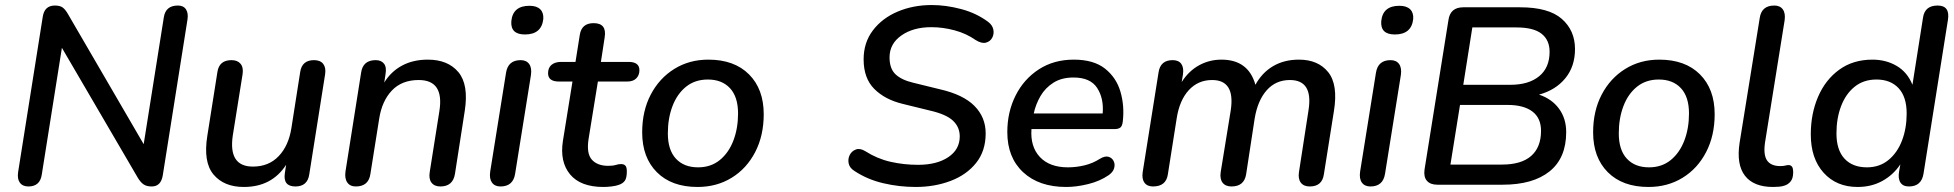

<svg xmlns="http://www.w3.org/2000/svg" viewBox="-20 -734 7767 763"><path d="M93 7Q70 7 59 -8Q48 -23 52 -50L150 -668Q157 -712 198 -712Q218 -712 228.5 -704.5Q239 -697 249 -680L551 -161L631 -665Q638 -712 687 -712Q709 -712 719 -697Q729 -682 725 -656L627 -38Q620 7 583 7Q563 7 551 -1Q539 -9 528 -27L226 -544L146 -40Q139 7 93 7Z M949 9Q870 9 828.5 -40.5Q787 -90 804 -195L844 -448Q851 -495 900 -495Q924 -495 936 -480.5Q948 -466 944 -439L905 -195Q887 -72 985 -72Q1048 -72 1087.5 -113.5Q1127 -155 1138 -225L1173 -448Q1180 -495 1228 -495Q1253 -495 1264.5 -480Q1276 -465 1272 -439L1209 -41Q1202 7 1154 7Q1104 7 1112 -46L1117 -79Q1060 9 949 9Z M1394 7Q1371 7 1360 -9Q1349 -25 1353 -53L1415 -445Q1422 -495 1473 -495Q1495 -495 1506 -481Q1517 -467 1512 -439L1507 -406Q1534 -450 1578 -473.5Q1622 -497 1680 -497Q1760 -497 1801.5 -447.5Q1843 -398 1827 -294L1788 -43Q1780 7 1730 7Q1706 7 1694.5 -8.5Q1683 -24 1688 -52L1726 -292Q1746 -416 1644 -416Q1577 -416 1537.5 -374.5Q1498 -333 1487 -263L1452 -43Q1445 7 1394 7Z M2066 -597Q2008 -597 2012 -650Q2018 -711 2084 -711Q2113 -711 2127 -697Q2141 -683 2139 -658Q2132 -597 2066 -597ZM1969 7Q1946 7 1935 -8.5Q1924 -24 1928 -52L1991 -445Q1999 -495 2049 -495Q2072 -495 2083 -479.5Q2094 -464 2090 -436L2027 -43Q2019 7 1969 7Z M2378 9Q2287 9 2245.5 -41Q2204 -91 2217 -174L2255 -410H2201Q2158 -410 2158 -443Q2158 -465 2172 -476.5Q2186 -488 2210 -488H2267L2284 -595Q2291 -642 2339 -642Q2392 -642 2383 -586L2368 -488H2478Q2521 -488 2521 -455Q2521 -435 2508.5 -422.5Q2496 -410 2473 -410H2356L2319 -182Q2310 -124 2332 -99.5Q2354 -75 2397 -75Q2416 -75 2427 -78.5Q2438 -82 2448 -82Q2459 -82 2465 -76Q2471 -70 2471 -53Q2471 -26 2462.5 -15Q2454 -4 2438 1Q2427 5 2409.5 7Q2392 9 2378 9Z M2752 9Q2649 9 2590.5 -49.5Q2532 -108 2532 -208Q2532 -293 2566 -358Q2600 -423 2659.5 -460Q2719 -497 2795 -497Q2898 -497 2956.5 -438.5Q3015 -380 3015 -280Q3015 -195 2981 -129.5Q2947 -64 2887.5 -27.5Q2828 9 2752 9ZM2754 -69Q2805 -69 2840.5 -98Q2876 -127 2894.5 -175.5Q2913 -224 2913 -283Q2913 -349 2881 -383.5Q2849 -418 2793 -418Q2742 -418 2706.5 -389.5Q2671 -361 2652.5 -312.5Q2634 -264 2634 -204Q2634 -138 2666 -103.5Q2698 -69 2754 -69Z M3619 9Q3553 9 3489.5 -6Q3426 -21 3375 -55Q3356 -67 3352.5 -85Q3349 -103 3357 -118.5Q3365 -134 3381.5 -140Q3398 -146 3419 -133Q3466 -103 3519 -91Q3572 -79 3628 -79Q3703 -79 3748.5 -109.5Q3794 -140 3794 -192Q3794 -229 3767 -254.5Q3740 -280 3674 -295L3568 -321Q3497 -338 3454.5 -380.5Q3412 -423 3412 -498Q3412 -565 3449 -613.5Q3486 -662 3547.5 -688Q3609 -714 3683 -714Q3739 -714 3799.5 -698Q3860 -682 3907 -647Q3924 -634 3927.5 -616.5Q3931 -599 3923 -584Q3915 -569 3898 -564.5Q3881 -560 3857 -575Q3820 -601 3773.5 -613.5Q3727 -626 3681 -626Q3609 -626 3562 -593Q3515 -560 3515 -506Q3515 -461 3539 -438.5Q3563 -416 3610 -405L3716 -379Q3808 -358 3852.5 -313Q3897 -268 3897 -204Q3897 -134 3859 -86.5Q3821 -39 3757.5 -15Q3694 9 3619 9Z M4217 9Q4109 9 4046 -49.5Q3983 -108 3983 -209Q3983 -289 4016 -354.5Q4049 -420 4108.5 -458.5Q4168 -497 4247 -497Q4326 -497 4371 -461.5Q4416 -426 4432.5 -370Q4449 -314 4442 -252Q4440 -233 4432 -227Q4424 -221 4409 -221H4079Q4074 -151 4112.5 -110Q4151 -69 4224 -69Q4257 -69 4290 -77Q4323 -85 4351 -103Q4371 -115 4385 -111Q4399 -107 4405.5 -94Q4412 -81 4407.5 -65.5Q4403 -50 4386 -38Q4351 -14 4304.5 -2.5Q4258 9 4217 9ZM4246 -426Q4199 -426 4166.5 -405.5Q4134 -385 4115 -352.5Q4096 -320 4088 -283H4362Q4367 -343 4340 -384.5Q4313 -426 4246 -426Z M4562 7Q4539 7 4528 -8Q4517 -23 4521 -50L4584 -446Q4591 -495 4640 -495Q4664 -495 4674.5 -480Q4685 -465 4681 -438L4676 -408Q4704 -452 4745 -474.5Q4786 -497 4834 -497Q4941 -497 4969 -397Q4995 -445 5039 -471Q5083 -497 5142 -497Q5218 -497 5258 -447.5Q5298 -398 5281 -293L5241 -41Q5234 7 5185 7Q5161 7 5149.5 -8Q5138 -23 5142 -50L5180 -296Q5199 -416 5106 -416Q5050 -416 5014 -375.5Q4978 -335 4966 -263L4932 -41Q4924 7 4874 7Q4850 7 4838.5 -8Q4827 -23 4831 -50L4871 -296Q4889 -416 4797 -416Q4741 -416 4704 -375.5Q4667 -335 4656 -263L4621 -41Q4614 7 4562 7Z M5523 -597Q5465 -597 5469 -650Q5475 -711 5541 -711Q5570 -711 5584 -697Q5598 -683 5596 -658Q5589 -597 5523 -597ZM5426 7Q5403 7 5392 -8.5Q5381 -24 5385 -52L5448 -445Q5456 -495 5506 -495Q5529 -495 5540 -479.5Q5551 -464 5547 -436L5484 -43Q5476 7 5426 7Z M5692 0Q5664 0 5650.5 -15.5Q5637 -31 5641 -60L5736 -654Q5743 -705 5795 -705H6021Q6134 -705 6186.5 -659Q6239 -613 6239 -539Q6239 -470 6200.5 -423Q6162 -376 6096 -358Q6147 -341 6175.5 -302Q6204 -263 6204 -209Q6204 -106 6138 -53Q6072 0 5952 0ZM5795 -397H5982Q6055 -397 6096.5 -431Q6138 -465 6138 -528Q6138 -575 6106 -600Q6074 -625 6006 -625H5831ZM5744 -80H5949Q6026 -80 6065 -114.5Q6104 -149 6104 -214Q6104 -265 6069.5 -291Q6035 -317 5971 -317H5782Z M6531 9Q6428 9 6369.5 -49.5Q6311 -108 6311 -208Q6311 -293 6345 -358Q6379 -423 6438.5 -460Q6498 -497 6574 -497Q6677 -497 6735.5 -438.5Q6794 -380 6794 -280Q6794 -195 6760 -129.5Q6726 -64 6666.5 -27.5Q6607 9 6531 9ZM6533 -69Q6584 -69 6619.5 -98Q6655 -127 6673.5 -175.5Q6692 -224 6692 -283Q6692 -349 6660 -383.5Q6628 -418 6572 -418Q6521 -418 6485.5 -389.5Q6450 -361 6431.5 -312.5Q6413 -264 6413 -204Q6413 -138 6445 -103.5Q6477 -69 6533 -69Z M7026 9Q6949 9 6914.5 -35.5Q6880 -80 6893 -166L6973 -662Q6980 -712 7031 -712Q7054 -712 7065 -696.5Q7076 -681 7072 -653L6994 -167Q6987 -118 7002.5 -96Q7018 -74 7055 -74Q7067 -74 7074.5 -76Q7082 -78 7088 -78Q7096 -78 7101 -72Q7106 -66 7106 -49Q7106 -25 7095.5 -12.5Q7085 0 7070 4Q7062 7 7049 8Q7036 9 7026 9Z M7362 9Q7278 9 7227 -47.5Q7176 -104 7176 -200Q7176 -282 7205 -349.5Q7234 -417 7289 -457Q7344 -497 7421 -497Q7475 -497 7517.5 -472Q7560 -447 7580 -397L7622 -664Q7629 -712 7680 -712Q7730 -712 7721 -655L7624 -44Q7616 7 7566 7Q7542 7 7532 -9Q7522 -25 7527 -53L7532 -81Q7504 -39 7460.5 -15Q7417 9 7362 9ZM7399 -69Q7449 -69 7484.5 -98Q7520 -127 7538.5 -175.5Q7557 -224 7557 -283Q7557 -349 7525 -383.5Q7493 -418 7437 -418Q7386 -418 7350.5 -389.5Q7315 -361 7296.5 -312.5Q7278 -264 7278 -204Q7278 -138 7310 -103.5Q7342 -69 7399 -69Z"/></svg>

Font: Nunito SemiBold
Style: Italic
Weight: 600
Italic angle: -9°
Designer: Vernon Adams
Foundry: Vernon Adams
Version: Version 3.601; ttfautohint (v1.8.2.53-6de2)